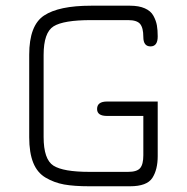

<svg xmlns="http://www.w3.org/2000/svg" viewBox="-20 -649 659 677"><path d="M485.4 -240.2H357.4Q322.3 -240.2 322.3 -264.6Q322.3 -291 357.4 -291H536.1V-98.6Q536.1 -50.8 517.1 -21.5Q498 7.8 438.5 7.8H294.9Q241.2 7.8 206.1 1.5Q170.9 -4.9 141.1 -22.5Q111.3 -40 97.2 -75.2Q83 -110.4 83 -165V-456.1Q83 -559.6 135.3 -594.2Q187.5 -628.9 300.8 -628.9H438.5Q469.7 -628.9 490.7 -619.6Q511.7 -610.4 521 -593.3Q530.3 -576.2 533.2 -559.6Q536.1 -543 536.1 -520.5Q536.1 -485.4 510.7 -485.4Q485.4 -485.4 485.4 -518.6Q485.4 -550.8 474.1 -564.5Q462.9 -578.1 431.6 -578.1H300.8Q204.1 -578.1 168.9 -556.2Q133.8 -534.2 133.8 -455.1V-166Q133.8 -86.9 168.5 -64.9Q203.1 -43 294.9 -43H431.6Q462.9 -43 474.1 -56.2Q485.4 -69.3 485.4 -101.6Z"/></svg>

Font: Jura
Style: Book
Weight: 400
Version: Version 2.3